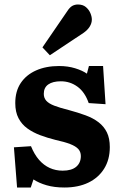

<svg xmlns="http://www.w3.org/2000/svg" viewBox="-20 -821 537 855"><path d="M56 14 42 -165 118 -170Q133 -133 154 -109Q175 -85 201.5 -73Q228 -61 259 -61Q299 -61 319.5 -78.5Q340 -96 340 -126Q340 -145 328.5 -157.5Q317 -170 292.5 -179.5Q268 -189 227 -198Q191 -207 159 -219Q127 -231 102 -249Q77 -267 62.5 -294.5Q48 -322 48 -362Q48 -415 72.5 -451.5Q97 -488 141 -507.5Q185 -527 243 -527Q282 -527 314.5 -517Q347 -507 367 -493L376 -527H439L450 -357L375 -362Q358 -411 325 -435Q292 -459 251 -459Q215 -459 195 -445Q175 -431 175 -403Q175 -385 186 -372.5Q197 -360 221.5 -350.5Q246 -341 286 -331Q327 -320 361 -307.5Q395 -295 419 -276.5Q443 -258 456 -231.5Q469 -205 469 -166Q469 -110 443.5 -69.5Q418 -29 373 -7.5Q328 14 267 14Q222 14 187.5 4Q153 -6 129 -22L117 14ZM202 -575 169 -610 278 -769Q290 -788 301.5 -794.5Q313 -801 327 -801Q349 -801 362.5 -789.5Q376 -778 382.5 -762.5Q389 -747 389 -734Q389 -718 379.5 -702.5Q370 -687 351 -674Z"/></svg>

Font: Literata 18pt
Style: Bold
Weight: 700
Designer: Latin by Veronika Burian and Jose Scaglione. Greek by Irene Vlachou. Cyrillic by Vera Evstafieva.
Foundry: TypeTogether
Version: Version 3.103;gftools[0.9.29]